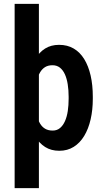

<svg xmlns="http://www.w3.org/2000/svg" viewBox="-20 -770 541 993"><path d="M181.2 -750V203.1H55.7V-750ZM460 -269.5V-259.3Q460 -201.7 448.7 -152.6Q437.5 -103.5 415.5 -67.1Q393.6 -30.8 361.3 -10.5Q329.1 9.8 286.6 9.8Q244.6 9.8 213.9 -9.5Q183.1 -28.8 162.4 -63.5Q141.6 -98.1 128.9 -145Q116.2 -191.9 110.8 -246.6V-274.9Q116.2 -333.5 128.7 -381.3Q141.1 -429.2 161.9 -464.4Q182.6 -499.5 213.1 -518.8Q243.7 -538.1 285.6 -538.1Q328.6 -538.1 361.1 -519Q393.6 -500 415.5 -464.4Q437.5 -428.7 448.7 -379.4Q460 -330.1 460 -269.5ZM335 -259.3V-269.5Q335 -304.2 330.3 -333.7Q325.7 -363.3 315.7 -385.5Q305.7 -407.7 289.8 -420.2Q273.9 -432.6 251.5 -432.6Q229 -432.6 213.4 -423.1Q197.8 -413.6 187.3 -395.8Q176.8 -377.9 171.1 -353.3Q165.5 -328.6 163.6 -298.8V-222.2Q166 -195.3 171.4 -172.1Q176.8 -148.9 186.8 -131.6Q196.8 -114.3 212.9 -104.5Q229 -94.7 252.4 -94.7Q274.9 -94.7 290.5 -107.9Q306.2 -121.1 316.2 -143.8Q326.2 -166.5 330.6 -196Q335 -225.6 335 -259.3Z"/></svg>

Font: Roboto Condensed SemiBold
Style: Regular
Weight: 600
Designer: Christian Robertson
Foundry: Google
Version: Version 3.008; 2023